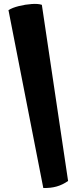

<svg xmlns="http://www.w3.org/2000/svg" viewBox="-20 -835 425 972"><path d="M199.2 116.7 22.9 -783.7Q42 -795.9 75.2 -804.2Q108.4 -812.5 141.1 -814.7Q173.8 -816.9 191.9 -810.5L324.7 81.1Q296.9 100.6 266.8 109.1Q236.8 117.7 199.2 116.7Z"/></svg>

Font: Fruktur
Style: Regular
Weight: 400
Designer: Viktoriya Grabowska, Eben Sorkin
Foundry: Viktoriya Grabowska
Version: Version 1.008; ttfautohint (v1.8.4.7-5d5b)